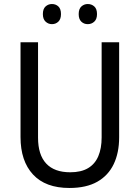

<svg xmlns="http://www.w3.org/2000/svg" viewBox="-20 -924 694 954"><path d="M572 -242Q572 -165 545 -108.5Q518 -52 463.5 -21Q409 10 325 10Q206 10 144 -57Q82 -124 82 -243V-714H169V-240Q169 -155 209.5 -111.5Q250 -68 329 -68Q383 -68 417.5 -88.5Q452 -109 468.5 -148Q485 -187 485 -241V-714H572ZM193 -854Q193 -880 206.5 -892Q220 -904 238 -904Q257 -904 270 -892Q283 -880 283 -854Q283 -829 270 -816.5Q257 -804 238 -804Q220 -804 206.5 -816.5Q193 -829 193 -854ZM371 -854Q371 -880 384.5 -892Q398 -904 416 -904Q435 -904 448.5 -892Q462 -880 462 -854Q462 -829 448.5 -816.5Q435 -804 416 -804Q397 -804 384 -816.5Q371 -829 371 -854Z"/></svg>

Font: Noto Sans Devanagari SemiCondensed
Style: Regular
Weight: 400
Width: 4
Designer: Jelle Bosma - Monotype Design Team
Foundry: Monotype Imaging Inc.
Version: Version 2.006